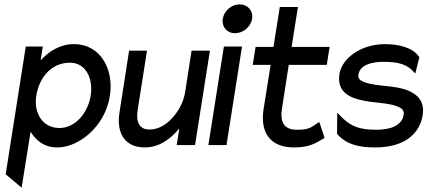

<svg xmlns="http://www.w3.org/2000/svg" viewBox="-20 -664 1959 879"><path d="M6 134 79 195 120 -61C145 -21 181 11 243 11C339 11 461 -83 483 -225C502 -343 443 -462 318 -462C255 -462 204 -429 166 -388L176 -451H98ZM146 -225C160 -313 218 -377 300 -377C372 -377 408 -306 395 -225C383 -151 328 -78 252 -78C171 -78 134 -152 146 -225Z M527 -149C512 -54 552 11 643 11C709 11 761 -28 801 -76L789 0H873L941 -432H857L828 -245C820 -192 793 -149 765 -120C740 -93 705 -71 664 -71C617 -71 602 -107 610 -159L653 -432H571Z M1000 -578C994 -541 1019 -512 1056 -512C1093 -512 1128 -541 1134 -578C1140 -615 1114 -644 1077 -644C1040 -644 1006 -615 1000 -578ZM934 0H1017L1088 -451H1005Z M1137 -367H1219L1186 -160C1171 -50 1223 11 1326 11C1395 11 1426 -8 1463 -31L1466 -33L1442 -105L1436 -102C1404 -81 1397 -70 1339 -70C1281 -70 1261 -104 1271 -168L1302 -367H1476L1489 -449H1315L1344 -632H1261L1232 -449H1150Z M1534 -325C1521 -241 1583 -215 1646 -203C1694 -193 1756 -193 1796 -178C1816 -171 1832 -161 1828 -138C1820 -89 1768 -70 1703 -70C1624 -70 1583 -85 1533 -139L1524 -148L1523 -51L1525 -49C1568 0 1630 11 1696 11C1839 11 1902 -57 1915 -136C1925 -201 1891 -232 1847 -250C1790 -274 1703 -267 1648 -288C1630 -295 1618 -302 1621 -323C1628 -365 1677 -381 1736 -381C1809 -381 1846 -367 1875 -334L1881 -327L1900 -402L1899 -403C1871 -447 1803 -462 1743 -462C1634 -462 1546 -399 1534 -325Z"/></svg>

Font: Charger Pro
Style: BdNarObl
Weight: 700
Designer: Jasper
Foundry: Cannot Into Space Fonts
Version: Version 1.09